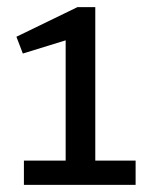

<svg xmlns="http://www.w3.org/2000/svg" viewBox="-20 -517 427 538"><path d="M47 -67H164V-404L44 -367L26 -414L197 -497H247V-67H360V1H47Z"/></svg>

Font: Rosario Light Light
Style: Regular
Weight: 300
Version: Version 1.101; ttfautohint (v1.8.1.43-b0c9)